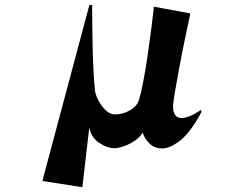

<svg xmlns="http://www.w3.org/2000/svg" viewBox="-20 -607 1040 802"><path d="M821 -138Q775 -53 732.5 -20Q690 13 657 13Q626 13 605 -7Q584 -27 576 -53Q564 -33 542 -18.5Q520 -4 497 4Q474 12 458 12H456Q425 11 392.5 -11.5Q360 -34 353 -75L324 175L157 149L353 -585L365 -587V-557Q365 -533 365.5 -493.5Q366 -454 367 -407.5Q368 -361 370.5 -314Q373 -267 377 -227Q379 -211 391 -187.5Q403 -164 421.5 -146.5Q440 -129 460 -129Q492 -129 522 -145.5Q552 -162 561 -191Q570 -221 579 -269.5Q588 -318 596 -371Q604 -424 610 -471.5Q616 -519 619.5 -549Q623 -579 623 -579L775 -551Q775 -551 770.5 -529Q766 -507 758 -470.5Q750 -434 741.5 -390.5Q733 -347 725 -303.5Q717 -260 711 -224.5Q705 -189 703 -168V-159Q703 -140 711.5 -127Q720 -114 739 -114Q753 -114 773 -122Q793 -130 820 -148Z"/></svg>

Font: Reggae One
Style: Regular
Weight: 400
Designer: Fontworks Inc.
Foundry: Fontworks Inc.
Version: Version 1.100